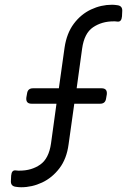

<svg xmlns="http://www.w3.org/2000/svg" viewBox="-20 -777 535 809"><path d="M69 12Q64 12 58 11.5Q52 11 46 10Q24 7 26 -16L27 -37Q29 -61 46 -59Q51 -58 56 -58Q61 -58 63 -58Q113 -58 149.5 -83.5Q186 -109 195 -173L218 -340H113Q88 -340 91 -366L94 -383Q97 -405 119 -405H228L252 -576Q261 -637 291 -677Q321 -717 363.5 -737Q406 -757 452 -757Q457 -757 463 -756.5Q469 -756 475 -755Q497 -752 495 -729L494 -708Q492 -684 475 -686Q470 -687 465 -687Q460 -687 458 -687Q409 -687 372 -662Q335 -637 326 -572L303 -405H408Q433 -405 430 -379L427 -362Q424 -340 402 -340H293L269 -169Q261 -108 230.5 -68Q200 -28 157.5 -8Q115 12 69 12Z"/></svg>

Font: Pitagon Sans Text
Style: Italic
Weight: 400
Italic angle: -8°
Designer: Travis Tran
Foundry: Pitagon
Version: Version 1.001; ttfautohint (v1.8.4.7-5d5b);gftools[0.9.26]